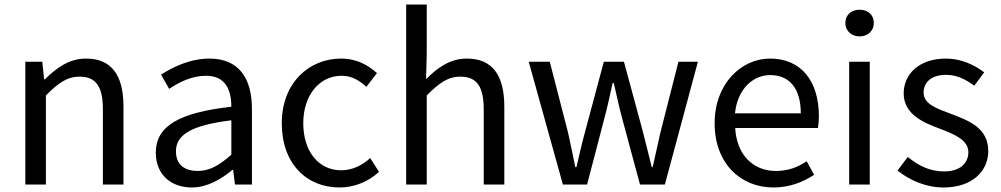

<svg xmlns="http://www.w3.org/2000/svg" viewBox="-20 -816 4426 849"><path d="M92 0H183V-394C238 -449 276 -477 332 -477C404 -477 435 -434 435 -332V0H526V-344C526 -483 474 -557 360 -557C286 -557 230 -516 178 -465H175L167 -543H92Z M828 13C895 13 956 -22 1008 -65H1011L1019 0H1094V-334C1094 -468 1038 -557 906 -557C819 -557 742 -518 692 -486L728 -423C771 -452 828 -481 891 -481C980 -481 1003 -414 1003 -344C772 -318 669 -259 669 -141C669 -43 737 13 828 13ZM854 -60C800 -60 758 -85 758 -147C758 -217 820 -262 1003 -284V-132C950 -85 907 -60 854 -60Z M1481 13C1546 13 1608 -12 1656 -56L1617 -117C1583 -86 1539 -63 1489 -63C1389 -63 1321 -146 1321 -271C1321 -396 1393 -481 1491 -481C1535 -481 1568 -461 1600 -432L1647 -493C1608 -527 1559 -557 1488 -557C1349 -557 1226 -452 1226 -271C1226 -91 1337 13 1481 13Z M1776 0H1867V-394C1922 -449 1960 -477 2016 -477C2088 -477 2119 -434 2119 -332V0H2210V-344C2210 -483 2158 -557 2044 -557C1970 -557 1914 -516 1864 -466L1867 -578V-796H1776Z M2469 0H2576L2652 -291C2666 -343 2677 -394 2689 -449H2694C2707 -394 2717 -344 2731 -293L2810 0H2920L3066 -543H2980L2900 -229C2888 -177 2878 -128 2866 -77H2862C2849 -128 2837 -177 2824 -229L2739 -543H2650L2566 -229C2552 -178 2541 -128 2529 -77H2524C2514 -128 2503 -177 2492 -229L2411 -543H2318Z M3400 13C3474 13 3532 -12 3580 -43L3547 -103C3507 -76 3464 -60 3411 -60C3308 -60 3237 -134 3231 -250H3597C3599 -263 3601 -282 3601 -302C3601 -457 3523 -557 3385 -557C3259 -557 3140 -447 3140 -271C3140 -92 3256 13 3400 13ZM3230 -315C3241 -422 3309 -484 3386 -484C3471 -484 3521 -425 3521 -315Z M3735 0H3826V-543H3735ZM3781 -655C3817 -655 3844 -680 3844 -714C3844 -751 3817 -773 3781 -773C3745 -773 3718 -751 3718 -714C3718 -680 3745 -655 3781 -655Z M4152 13C4280 13 4350 -60 4350 -148C4350 -251 4263 -283 4184 -313C4123 -336 4064 -355 4064 -407C4064 -449 4095 -485 4163 -485C4212 -485 4250 -465 4288 -437L4332 -496C4289 -529 4230 -557 4163 -557C4045 -557 3976 -489 3976 -403C3976 -311 4062 -274 4138 -246C4198 -223 4262 -198 4262 -143C4262 -96 4227 -58 4155 -58C4090 -58 4041 -84 3994 -122L3949 -62C4001 -19 4075 13 4152 13Z"/></svg>

Font: Noto Sans JP Regular
Style: Regular
Weight: 400
Designer: Ryoko NISHIZUKA (kana & ideographs); Paul D. Hunt (Latin, Greek & Cyrillic); Wenlong ZHANG (bopomofo); Sandoll Communica
Foundry: Adobe Systems Incorporated
Version: Version 1.004;PS 1.004;hotconv 1.0.82;makeotf.lib2.5.63406